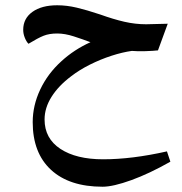

<svg xmlns="http://www.w3.org/2000/svg" viewBox="-20 -555 689 728"><path d="M369 153Q243 153 173.5 89Q104 25 104 -92Q104 -155 132.5 -215.5Q161 -276 213 -323Q237 -345 264.5 -363Q292 -381 323 -395Q294 -406 260 -417Q226 -428 197 -428Q167 -428 145.5 -419.5Q124 -411 88 -389Q80 -397 74 -412Q68 -427 68 -442Q68 -485 103 -510Q138 -535 197 -535Q233 -535 271 -526Q309 -517 360 -500Q410 -482 451.5 -472.5Q493 -463 534 -463L616 -465L579 -364Q562 -362 531.5 -361Q501 -360 480 -362Q444 -357 402.5 -343.5Q361 -330 321 -310Q281 -290 250 -266Q202 -230 175.5 -188Q149 -146 149 -102Q149 -30 209 9.5Q269 49 371 49Q480 49 613 19L626 58Q547 103 478 128Q409 153 369 153Z"/></svg>

Font: Noto Naskh Arabic UI Semi
Style: Bold
Weight: 700
Designer: Monotype Design Team, David Williams, Mohamad Dakak and Nizar Qandah
Foundry: Monotype Imaging Inc.
Version: Version 2.014; ttfautohint (v1.8.4.7-5d5b)